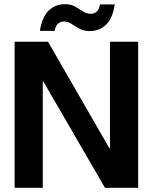

<svg xmlns="http://www.w3.org/2000/svg" viewBox="-20 -900 733 920"><path d="M50 0V-700H210L504 -190H507V-700H642V0H483L188 -509H185V0ZM410 -751Q381 -751 360.5 -762.5Q340 -774 323 -785.5Q306 -797 285 -797Q269 -797 257.5 -786Q246 -775 242 -752H171Q182 -819 213.5 -849.5Q245 -880 291 -880Q320 -880 340 -868.5Q360 -857 377.5 -845.5Q395 -834 416 -834Q433 -834 444.5 -845.5Q456 -857 459 -879H530Q520 -813 488.5 -782Q457 -751 410 -751Z"/></svg>

Font: DM Sans 36pt
Style: Bold
Weight: 700
Version: Version 4.004;gftools[0.9.30]